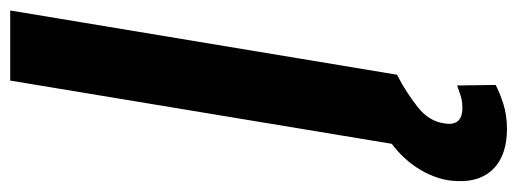

<svg xmlns="http://www.w3.org/2000/svg" viewBox="-368 -440 974 361"><g transform="rotate(-90 118.5 -260.0)"><path d="M-41.9 112.9Q-41.5 94.8 -35.9 77.2Q-30.2 59.7 -20.8 43.9Q-11.4 28.1 1.2 14.4Q13.8 0.7 28.1 -9.9L147 -727.3H278.8L158 0Q139.9 9.2 125 19Q110.1 28.8 96.9 39.1Q71 59.7 66.8 87.4Q60 122.9 95.5 122.9Q109 122.9 119.5 119.3Q130 115.8 137.8 112.9L138.8 185.4Q125 192.8 103.5 199.8Q82 206.7 55.4 206.7Q32.3 206.7 13.8 200.6Q-4.6 194.6 -17.4 182.7Q-30.2 170.8 -36.6 153.4Q-43 136 -41.9 112.9Z"/></g></svg>

Font: Inter P Semi Bold
Style: Italic
Weight: 600
Italic angle: 9.39999°
Designer: Rasmus Andersson
Foundry: rsms
Version: Version 3.018;git-588b23468